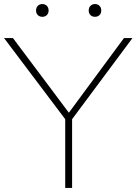

<svg xmlns="http://www.w3.org/2000/svg" viewBox="-28 -928 674 948"><path d="M294 0V-339.5L-8 -740H36L312 -371.5L584 -740H626L328 -339.5V0ZM441 -845Q427.5 -845 418.8 -853.5Q410 -862 410 -876Q410 -890.5 418.8 -899.2Q427.5 -908 441 -908Q454.5 -908 463.2 -899.2Q472 -890.5 472 -876Q472 -862 463.2 -853.5Q454.5 -845 441 -845ZM181 -845Q167.5 -845 158.8 -853.5Q150 -862 150 -876Q150 -890.5 158.8 -899.2Q167.5 -908 181 -908Q194.5 -908 203.2 -899.2Q212 -890.5 212 -876Q212 -862 203.2 -853.5Q194.5 -845 181 -845Z"/></svg>

Font: Encode Sans Expanded Expanded Thin
Style: Regular
Weight: 100
Width: 7
Designer: Multiple Designers
Foundry: Impallari Type
Version: Version 3.000; ttfautohint (v1.8.3) -l 8 -r 50 -G 200 -x 14 